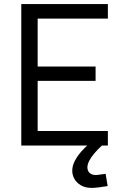

<svg xmlns="http://www.w3.org/2000/svg" viewBox="-20 -711 593 938"><path d="M84 0V-691H507V-620H164V-386H447V-316H164V-71H507V0ZM428 207Q397 207 375.5 194.5Q354 182 343.5 163Q333 144 333 123Q333 99 345.5 75Q358 51 377 29.5Q396 8 415 -8L478 0Q457 19 441 38Q425 57 416 74.5Q407 92 407 107Q407 123 417.5 133.5Q428 144 448 144Q457 144 471.5 141.5Q486 139 496 138L506 198Q487 201 465 204Q443 207 428 207Z"/></svg>

Font: Cairo Play
Style: Regular
Weight: 400
Designer: Mohamed Gaber, Accademia di Belle Arti di Urbino
Foundry: Kief Type Foundry, Accademia di Belle Arti di Urbino
Version: Version 3.119